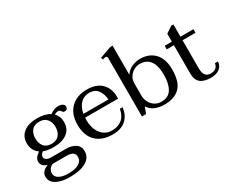

<svg xmlns="http://www.w3.org/2000/svg" viewBox="-112 -1186 2223 1811"><g transform="rotate(-30 1000.0 -280.5)"><path d="M528 -439Q528 -423 519.5 -414Q511 -405 495 -405Q484 -405 478.5 -409Q473 -413 468 -421Q462 -430 455.5 -434.5Q449 -439 436 -439Q421 -439 397 -426Q438 -387 438 -322Q438 -247 384 -206Q330 -165 234 -165Q172 -165 127 -183Q97 -161 97 -137Q97 -118 115 -106Q133 -94 166 -94H327Q388 -94 428.5 -67.5Q469 -41 469 12Q469 82 405 119Q341 156 230 156Q136 156 81.5 125.5Q27 95 27 38Q27 -21 102 -49Q69 -58 53.5 -77Q38 -96 38 -119Q38 -162 95 -199Q65 -220 48.5 -251Q32 -282 32 -322Q32 -396 86 -438Q140 -480 234 -480Q321 -480 373 -445Q414 -480 465 -480Q493 -480 510.5 -468Q528 -456 528 -439ZM345 -322Q345 -375 317 -408.5Q289 -442 234 -442Q180 -442 152.5 -408.5Q125 -375 125 -322Q125 -269 152.5 -235.5Q180 -202 234 -202Q289 -202 317 -235.5Q345 -269 345 -322ZM95 39Q95 79 133 99.5Q171 120 234 120Q305 120 346 96Q387 72 387 28Q387 -4 365.5 -19Q344 -34 294 -34H149Q120 -23 107.5 -1.5Q95 20 95 39Z M630 -258Q629 -250 629 -234Q629 -140 673.5 -83Q718 -26 791 -26Q857 -26 900 -60.5Q943 -95 956 -167H985Q977 -87 925 -38.5Q873 10 779 10Q663 10 598.5 -53.5Q534 -117 534 -235Q534 -349 598.5 -414.5Q663 -480 776 -480Q880 -480 934.5 -424.5Q989 -369 989 -281V-258ZM634 -297H906Q904 -353 873.5 -397.5Q843 -442 779 -442Q720 -442 683 -403Q646 -364 634 -297Z M1171 -69 1145 0H1100V-636Q1100 -657 1080 -657Q1070 -657 1050 -649L1043 -672L1169 -717H1194V-399Q1218 -439 1263 -459.5Q1308 -480 1354 -480Q1453 -480 1511 -418.5Q1569 -357 1569 -242Q1569 -107 1510.5 -48.5Q1452 10 1344 10Q1280 10 1236 -11Q1192 -32 1171 -69ZM1476 -237Q1476 -440 1326 -440Q1295 -440 1264 -423Q1233 -406 1213.5 -375.5Q1194 -345 1194 -306V-173Q1194 -136 1210.5 -103Q1227 -70 1258 -49Q1289 -28 1331 -28Q1408 -28 1442 -84.5Q1476 -141 1476 -237Z M1981 -91Q1976 -39 1939.5 -14.5Q1903 10 1850 10Q1775 10 1736 -21Q1697 -52 1697 -124V-431H1619V-470H1697V-556L1767 -603H1791V-470H1932V-431H1791V-126Q1791 -75 1809.5 -50.5Q1828 -26 1867 -26Q1898 -26 1920.5 -41.5Q1943 -57 1947 -91Z"/></g></svg>

Font: TavirajRegular
Style: Regular
Weight: 400
Designer: Katatrad Team
Foundry: CadsonDemak
Version: Version 1.001